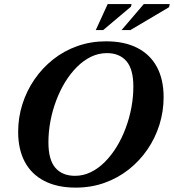

<svg xmlns="http://www.w3.org/2000/svg" viewBox="-20 -886 834 920"><path d="M212 -204Q212 -120.5 245.2 -82Q278.5 -43.5 339.5 -43.5Q379 -43.5 415 -61Q451 -78.5 482.2 -109.8Q513.5 -141 538.8 -182.2Q564 -223.5 582 -271.5Q600 -319.5 609.5 -370.2Q619 -421 619 -471Q619 -554.5 585.8 -593Q552.5 -631.5 492 -631.5Q452.5 -631.5 416.2 -614Q380 -596.5 348.8 -565.2Q317.5 -534 292.2 -492.8Q267 -451.5 249 -403.5Q231 -355.5 221.5 -304.8Q212 -254 212 -204ZM764 -420.5Q764 -352.5 744 -288.5Q724 -224.5 686.5 -169.8Q649 -115 596.8 -73.8Q544.5 -32.5 480.5 -9.8Q416.5 13 343 13Q254.5 13 192.8 -18.8Q131 -50.5 99 -110.2Q67 -170 67 -254.5Q67 -322.5 87.2 -386.5Q107.5 -450.5 145 -505.2Q182.5 -560 234.5 -601.2Q286.5 -642.5 350.8 -665.2Q415 -688 488 -688Q577 -688 638.5 -656.2Q700 -624.5 732 -564.8Q764 -505 764 -420.5ZM562.5 -742 669 -866.5H793.5L790 -851.5L605 -742ZM439 -742 496 -866.5H610.5L607.5 -854L474.5 -742Z"/></svg>

Font: Newsreader 24pt
Style: Bold Italic
Weight: 700
Italic angle: -17°
Designer: Hugues Gentile
Foundry: Production Type
Version: Version 1.003